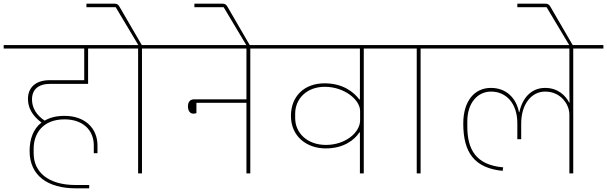

<svg xmlns="http://www.w3.org/2000/svg" viewBox="-40 -943 3301 1044"><path d="M371 81H445V63H372C220 63 143 -9 143 -109V-135C143 -216 192 -294 311 -294C408 -294 470 -238 470 -152V-110H490V-152C490 -247 421 -313 311 -313C267 -313 231 -304 203 -287C159 -316 134 -356 134 -402C134 -456 168 -487 233 -487H439V-679H587V-698H-20V-679H418V-507H230C154 -507 112 -467 112 -405C112 -353 139 -312 185 -277V-276C141 -242 121 -187 121 -122C121 15 224 81 371 81Z M711 0H732V-679H896V-698H731L610 -906C604 -917 597 -923 583 -923H430V-904H589L690 -735L712 -698H547V-679H711Z M1011 -325C1018 -325 1023 -326 1028 -328V-384H1300V0H1321V-679H1485V-698H856V-679H1300V-403H1016C994 -403 982 -389 982 -365C982 -341 993 -325 1011 -325Z M1304 -690H1319V-696L1197 -906C1191 -917 1184 -923 1170 -923H1017V-904H1176L1277 -735Z M1917 0H1938V-679H2102V-698H1445V-679H1917V-402H1914C1884 -442 1825 -490 1725 -490C1615 -490 1542 -420 1542 -313C1542 -200 1629 -136 1731 -136C1831 -136 1889 -184 1914 -223H1917ZM1732 -155C1633 -155 1565 -218 1565 -301V-325C1565 -405 1627 -471 1726 -471C1833 -471 1918 -400 1918 -340V-289C1918 -222 1838 -155 1732 -155Z M2226 0H2247V-679H2411V-698H2062V-679H2226Z M3056 0H3077V-679H3241V-698H2371V-679H3056V-450L3057 -385H3055C3036 -422 2995 -465 2924 -465C2847 -465 2800 -408 2784 -333H2782C2767 -409 2714 -465 2629 -465C2541 -465 2479 -395 2479 -271C2479 -112 2541 -29 2693 -14L2696 -33C2547 -46 2501 -131 2501 -256V-283C2501 -381 2555 -445 2630 -445C2714 -445 2773 -379 2773 -273V-186H2794V-271C2794 -377 2850 -445 2924 -445C3013 -445 3056 -371 3056 -321Z M3060 -690H3075V-696L2953 -906C2947 -917 2940 -923 2926 -923H2773V-904H2932L3033 -735Z"/></svg>

Font: IBM Plex Devanagari Thin
Style: Regular
Weight: 100
Designer: Mike Abbink, Paul van der Laan, Pieter van Rosmalen, Erin McLaughlin
Foundry: Bold Monday
Version: Version 1.0